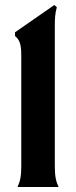

<svg xmlns="http://www.w3.org/2000/svg" viewBox="-20 -747 304 767"><path d="M50 0H214C203 -24 199 -44 199 -84V-644C199 -673 200 -693 207 -718L197 -727L40 -618V-603C63 -586 65 -556 65 -525V-84C65 -44 61 -24 50 0Z"/></svg>

Font: Sinistre
Style: Bold
Weight: 700
Designer: Jules Durand
Foundry: Collletttivo
Version: Version 69.420;Glyphs 3.2 (3217)